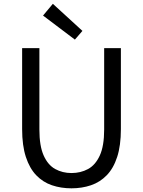

<svg xmlns="http://www.w3.org/2000/svg" viewBox="-20 -990 761 1023"><path d="M360.8 13.4Q304.7 13.4 256.8 -2.9Q208.8 -19.2 173.2 -56.1Q137.7 -93 117.8 -153.8Q97.9 -214.5 97.9 -302.4V-733.4H189.9V-299.9Q189.9 -212.2 212.7 -161.4Q235.5 -110.5 274.3 -89.3Q313.1 -68 360.8 -68Q409.8 -68 449 -89.3Q488.3 -110.5 511.7 -161.4Q535 -212.2 535 -299.9V-733.4H624.1V-302.4Q624.1 -214.5 604.3 -153.8Q584.6 -93 548.6 -56.1Q512.7 -19.2 464.6 -2.9Q416.5 13.4 360.8 13.4ZM379 -779 209.3 -907.1 261.6 -969.7 419.2 -825.4Z"/></svg>

Font: Noto Sans SC Thin
Style: Regular
Weight: 100
Designer: Ryoko NISHIZUKA 西塚涼子 (kana, bopomofo & ideographs); Paul D. Hunt (Latin, Greek & Cyrillic); Sandoll Communications 산돌커뮤니
Foundry: Adobe
Version: Version 2.004-H2;hotconv 1.0.118;makeotfexe 2.5.65603